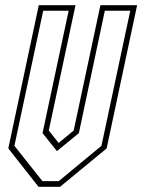

<svg xmlns="http://www.w3.org/2000/svg" viewBox="-20 -720 548 740"><path d="M128.5 0 12 -148 129.5 -700H271L168 -217L206 -169L264 -217L367 -700H508.5L391 -148L211.5 0ZM143.5 -22H206.5L371 -158L482 -678.5H384L284 -207L200 -138H199L144 -207L244.5 -678.5H146.5L35.5 -158Z"/></svg>

Font: Tourney Condensed ExtraLight
Style: Italic
Weight: 200
Width: 3
Italic angle: -12°
Designer: Tyler Finck
Foundry: Etcetera Type Co
Version: Version 1.010; ttfautohint (v1.8.3)